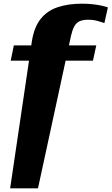

<svg xmlns="http://www.w3.org/2000/svg" viewBox="-20 -787 605 1041"><path d="M55 -541H502L484 -458H38ZM457 -680Q429 -680 411 -671.5Q393 -663 382.5 -643.5Q372 -624 365 -593L186 234H35L153 -564Q165 -640 200.5 -684.5Q236 -729 293 -748Q350 -767 424 -767Q460 -767 487.5 -763.5Q515 -760 534.5 -755.5Q554 -751 565 -747L546 -662Q537 -665 512.5 -672.5Q488 -680 457 -680Z"/></svg>

Font: Roboto Serif ExtraBold
Style: Italic
Weight: 800
Italic angle: -10°
Version: Version 1.007